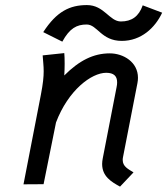

<svg xmlns="http://www.w3.org/2000/svg" viewBox="-20 -708 643 738"><path d="M314.2 -688.5C248.8 -688.5 198 -664.6 146.2 -584.5L219.5 -547.9C247.8 -599.6 275.1 -613.8 313.2 -613.8C354.2 -613.8 368.9 -550.8 448 -550.8C522.2 -550.8 575.9 -600.6 603.3 -659.2L528.6 -687.5C513.4 -644.5 486.1 -625.5 444.6 -625.5C400.6 -625.5 380.6 -688.5 314.2 -688.5ZM227.1 -418C228 -433.6 228.5 -449.2 228.5 -462.9C228.5 -480.5 228 -495.1 227.1 -503.9L144 -495.1C145.5 -471.7 147.9 -455.6 147.9 -434.1C147.9 -413.1 145.5 -387.2 137.2 -344.2L70.3 0.5L147.5 0L195.3 -237.3C242.2 -361.3 331.5 -428.2 388.2 -428.2C417.5 -428.2 430.2 -415.5 430.2 -391.6C430.2 -386.2 429.7 -379.9 428.2 -373.5L375 -99.6C373.5 -91.8 372.6 -84.5 372.6 -77.6C372.6 -30.3 407.2 -9.3 441.4 9.3L493.2 -45.4C471.7 -58.6 451.7 -68.4 451.7 -92.8C451.7 -96.2 451.7 -99.1 452.6 -103L508.3 -388.7C509.8 -396 510.3 -402.8 510.3 -409.2C510.3 -469.2 454.6 -502.9 401.9 -502.9C339.4 -502.9 284.7 -475.6 227.1 -418Z"/></svg>

Font: Fantasque Sans Mono
Style: RegItalic
Weight: 400
Italic angle: -11°
Monospace: yes
Designer: Jany Belluz
Version: Version 1.6.3